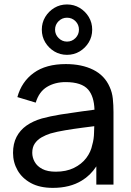

<svg xmlns="http://www.w3.org/2000/svg" viewBox="-20 -850 602 884"><path d="M288.5 -597.5Q256.5 -597.5 230.2 -613.2Q204 -629 188.2 -655.2Q172.5 -681.5 172.5 -713.5Q172.5 -745.5 188.2 -771.8Q204 -798 230.2 -813.8Q256.5 -829.5 288.5 -829.5Q320.5 -829.5 346.8 -813.8Q373 -798 388.8 -771.8Q404.5 -745.5 404.5 -713.5Q404.5 -681.5 388.8 -655.2Q373 -629 346.8 -613.2Q320.5 -597.5 288.5 -597.5ZM288.5 -658.5Q311.5 -658.5 327.5 -674.8Q343.5 -691 343.5 -713.5Q343.5 -736.5 327.5 -752.5Q311.5 -768.5 288.5 -768.5Q266 -768.5 249.8 -752.5Q233.5 -736.5 233.5 -713.5Q233.5 -691 249.8 -674.8Q266 -658.5 288.5 -658.5ZM223.5 15Q163 15 122.2 -7.2Q81.5 -29.5 60.8 -66Q40 -102.5 40 -146Q40 -188.5 56.2 -219.8Q72.5 -251 102 -271.8Q131.5 -292.5 172.5 -304.5Q211 -315 258.8 -322.8Q306.5 -330.5 355.5 -337Q386.5 -341 415 -345Q413 -406 386 -437.5Q356 -472 282 -472Q233 -472 196.2 -449.8Q159.5 -427.5 144.5 -377.5L60 -403Q79.5 -474 135.5 -514.5Q191.5 -555 283 -555Q356.5 -555 409.2 -528.8Q462 -502.5 485 -449.5Q496.5 -424.5 499.5 -395.2Q502.5 -366 502.5 -334V0H423.5V-84Q396.5 -42.5 356.5 -18.5Q302 15 223.5 15ZM237 -59.5Q285 -59.5 320.2 -76.8Q355.5 -94 377 -122.2Q398.5 -150.5 405 -184Q412.5 -209 413 -239.5Q413.5 -256.5 414 -269Q386.5 -265.5 359.5 -262Q317.5 -256.5 280 -250.2Q242.5 -244 212.5 -235.5Q190.5 -228.5 171.2 -217.5Q152 -206.5 140.2 -189.2Q128.5 -172 128.5 -146.5Q128.5 -124.5 139.8 -104.5Q151 -84.5 174.8 -72Q198.5 -59.5 237 -59.5Z"/></svg>

Font: Cns Manrope Med
Style: Regular
Weight: 500
Designer: Mikhail Sharanda
Foundry: Mikhail Sharanda
Version: Version 4.504